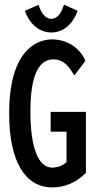

<svg xmlns="http://www.w3.org/2000/svg" viewBox="-20 -803 415 834"><path d="M258 -783C246 -744 228 -721 203 -721C179 -721 161 -742 147 -782L88 -756C111 -693 155 -662 203 -662C252 -662 294 -693 317 -756ZM207 11C258 11 308 -7 353 -52V-317H200V-231H269V-99C251 -82 229 -75 206 -75C150 -75 112 -153 112 -319C112 -491 156 -545 211 -545C261 -545 281 -510 303 -475L351 -539C326 -596 272 -631 207 -632C130 -632 18 -572 20 -306C20 -103 89 11 207 11Z"/></svg>

Font: Inconsolata Condensed
Style: Bold
Weight: 700
Width: 3
Monospace: yes
Designer: Raph Levien, Cyreal, Brenton Simpson
Foundry: Raph Levien, Cyreal, Google
Version: Version 3.100